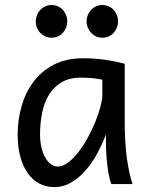

<svg xmlns="http://www.w3.org/2000/svg" viewBox="-20 -743 602 775"><path d="M393.1 -420.9Q387.2 -422.4 379.9 -423.8Q372.6 -425.3 362.5 -426.5Q352.5 -427.7 339.1 -428.7Q325.7 -429.7 307.6 -429.7Q259.8 -429.7 227.8 -410.4Q195.8 -391.1 176.8 -359.1Q157.7 -327.1 149.7 -285.6Q141.6 -244.1 141.6 -200.2Q141.6 -171.9 147.2 -148.2Q152.8 -124.5 162.6 -107.2Q172.4 -89.8 185.1 -80.3Q197.8 -70.8 212.4 -70.8Q233.9 -70.8 255.6 -87.4Q277.3 -104 297.4 -130.1Q317.4 -156.2 335 -188.7Q352.5 -221.2 365.5 -253.2Q378.4 -285.2 385.7 -313.5Q393.1 -341.8 393.1 -358.9ZM429.7 0Q424.3 -11.7 420.2 -32.2Q416 -52.7 413.3 -75.9Q410.6 -99.1 409.2 -122.1Q407.7 -145 407.7 -161.1V-200.2Q393.1 -162.1 372.8 -124.3Q352.5 -86.4 326.4 -56.2Q300.3 -25.9 268.1 -6.8Q235.8 12.2 197.8 12.2Q167 12.2 140.1 -1.5Q113.3 -15.1 93.5 -42Q73.7 -68.8 62.5 -108.6Q51.3 -148.4 51.3 -200.2Q51.3 -258.3 66.9 -313.7Q82.5 -369.1 114.7 -412.4Q147 -455.6 196.8 -481.7Q246.6 -507.8 314.9 -507.8Q362.3 -507.8 404.3 -501.7Q446.3 -495.6 483.4 -485.8V-258.8Q483.4 -166.5 492.2 -103.8Q501 -41 515.1 0ZM124.5 -656.7Q124.5 -670.4 129.4 -682.4Q134.3 -694.3 142.8 -703.4Q151.4 -712.4 162.8 -717.5Q174.3 -722.7 188 -722.7Q201.7 -722.7 213.4 -717.5Q225.1 -712.4 233.4 -703.4Q241.7 -694.3 246.6 -682.4Q251.5 -670.4 251.5 -656.7Q251.5 -643.1 246.6 -631.1Q241.7 -619.1 233.4 -610.1Q225.1 -601.1 213.4 -595.9Q201.7 -590.8 188 -590.8Q174.3 -590.8 162.8 -595.9Q151.4 -601.1 142.8 -610.1Q134.3 -619.1 129.4 -631.1Q124.5 -643.1 124.5 -656.7ZM329.6 -656.7Q329.6 -670.4 334.5 -682.4Q339.4 -694.3 347.9 -703.4Q356.4 -712.4 367.9 -717.5Q379.4 -722.7 393.1 -722.7Q406.7 -722.7 418.5 -717.5Q430.2 -712.4 438.5 -703.4Q446.8 -694.3 451.7 -682.4Q456.5 -670.4 456.5 -656.7Q456.5 -643.1 451.7 -631.1Q446.8 -619.1 438.5 -610.1Q430.2 -601.1 418.5 -595.9Q406.7 -590.8 393.1 -590.8Q379.4 -590.8 367.9 -595.9Q356.4 -601.1 347.9 -610.1Q339.4 -619.1 334.5 -631.1Q329.6 -643.1 329.6 -656.7Z"/></svg>

Font: Andika APac
Style: Regular
Weight: 400
Designer: Victor Gaultney, Annie Olsen, Julie Remington, Don Collingsworth, Eric Hays, Becca Hirsbrunner
Foundry: SIL International
Version: Version 5.000